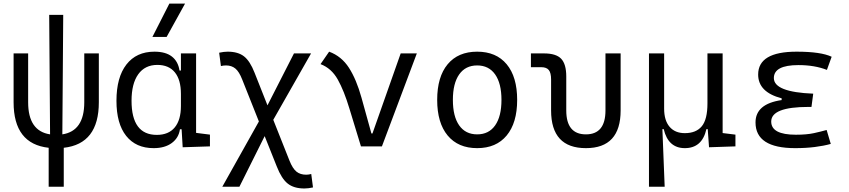

<svg xmlns="http://www.w3.org/2000/svg" viewBox="-20 -815 4728 1069"><path d="M251 224.6V7.8Q55.7 -13.7 55.7 -245.6V-517.6H136.7V-245.6Q136.7 -85.4 258.8 -66.9L253.9 -732.4H332L327.1 -66.9Q449.2 -85.4 449.2 -245.6V-517.6H530.3V-245.6Q530.3 -13.7 335 7.8V224.6Z M835.4 9.8Q736.8 9.8 682.6 -58.3Q628.4 -126.5 628.4 -253.9Q628.4 -384.3 683.8 -455.8Q739.3 -527.3 839.8 -527.3Q902.3 -527.3 937 -500.2Q971.7 -473.1 979.5 -422.4H987.3V-517.6H1071.8V-75.2L1148.9 -65.4V0L997.1 4.9L991.2 -95.2H981.9Q975.1 -47.4 936.5 -18.8Q897.9 9.8 835.4 9.8ZM987.3 -225.1V-292.5Q987.3 -370.6 953.6 -412.1Q919.9 -453.6 856 -453.6Q787.1 -453.6 749.8 -401.6Q712.4 -349.6 712.4 -253.9Q712.4 -64 853 -64Q918.5 -64 952.9 -105.5Q987.3 -147 987.3 -225.1ZM828.6 -609.4 922.9 -794.9H1010.3L907.7 -609.4Z M1674.8 234.4Q1616.2 234.4 1581.8 207Q1547.4 179.7 1521 111.8L1453.6 -57.1L1313 224.6H1217.8L1421.4 -138.7L1328.6 -372.1Q1311.5 -416 1290.5 -433.3Q1269.5 -450.7 1238.3 -450.7Q1224.1 -450.7 1210 -447.3L1200.2 -521.5Q1226.1 -527.3 1248 -527.3Q1305.2 -527.3 1338.6 -501.2Q1372.1 -475.1 1397.5 -409.7L1469.2 -228.5L1616.7 -517.6H1711.9L1501.5 -147.9L1591.8 79.6Q1609.4 123.5 1630.6 140.6Q1651.9 157.7 1684.6 157.7Q1697.3 157.7 1712.9 153.8L1722.7 228.5Q1696.8 234.4 1674.8 234.4Z M1989.7 0 1925.3 -210.9Q1895.5 -310.1 1860.4 -372.6Q1825.2 -435.1 1764.6 -458L1812.5 -527.3Q1881.3 -502 1922.9 -437.5Q1964.4 -373 1992.7 -271L2047.9 -71.8H2053.7L2210.9 -517.6H2300.8L2106.4 0Z M2636.7 9.8Q2530.8 9.8 2472.4 -60.5Q2414.1 -130.9 2414.1 -258.8Q2414.1 -387.2 2472.4 -457.3Q2530.8 -527.3 2636.7 -527.3Q2742.7 -527.3 2801 -457.3Q2859.4 -387.2 2859.4 -258.8Q2859.4 -130.9 2801 -60.5Q2742.7 9.8 2636.7 9.8ZM2636.7 -66.9Q2701.7 -66.9 2736.8 -116.9Q2772 -167 2772 -258.8Q2772 -350.6 2736.8 -400.6Q2701.7 -450.7 2636.7 -450.7Q2571.8 -450.7 2536.6 -400.6Q2501.5 -350.6 2501.5 -258.8Q2501.5 -167 2536.6 -116.9Q2571.8 -66.9 2636.7 -66.9Z M3242.2 9.8Q3048.3 9.8 3048.3 -200.2V-372.6Q3048.3 -409.2 3035.6 -425Q3022.9 -440.9 2993.7 -440.9H2936V-517.6H3009.3Q3076.2 -517.6 3104.5 -487.8Q3132.8 -458 3132.8 -389.2V-200.2Q3132.8 -66.9 3242.2 -66.9Q3351.1 -66.9 3351.1 -200.2V-517.6H3435.5V-200.2Q3435.5 9.8 3242.2 9.8Z M3793 9.8Q3700.2 9.8 3675.3 -96.2H3668L3680.7 224.6H3593.3V-517.6H3677.7V-210Q3677.7 -144.5 3708 -109.1Q3738.3 -73.7 3793 -73.7Q3855.5 -73.7 3887.2 -111.8Q3918.9 -149.9 3918.9 -239.3V-517.6H4003.4V-74.2L4074.7 -65.4V0L3927.7 4.9L3920.4 -96.2H3913.1Q3889.2 9.8 3793 9.8Z M4407.2 9.8Q4186.5 9.8 4186.5 -133.3Q4186.5 -236.8 4332 -257.8V-267.6Q4201.2 -301.8 4201.2 -399.9Q4201.2 -527.3 4415 -527.3Q4550.8 -527.3 4610.4 -499L4584 -425.8Q4515.6 -452.6 4425.8 -452.6Q4288.6 -452.6 4288.6 -380.4Q4288.6 -302.2 4507.8 -293.5L4498 -219.7H4481.4Q4273.9 -219.7 4273.9 -138.2Q4273.9 -64.9 4411.1 -64.9Q4471.7 -64.9 4511.5 -73.7Q4551.3 -82.5 4582.5 -91.3L4605.5 -13.7Q4566.9 -2.9 4517.1 3.4Q4467.3 9.8 4407.2 9.8Z"/></svg>

Font: Cascadia Code PL SemiLight
Style: Regular
Weight: 350
Monospace: yes
Designer: Aaron Bell
Foundry: Saja Typeworks
Version: Version 2404.023; ttfautohint (v1.8.4)